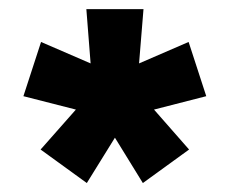

<svg xmlns="http://www.w3.org/2000/svg" viewBox="-20 -770 534 420"><path d="M431.2 -559.6 316.9 -530.3 393.6 -442.9 292.5 -369.6 231.4 -468.8 169.9 -369.6 68.8 -442.9 146 -530.3 31.2 -559.6 69.8 -678.2 178.2 -631.3 168.9 -750H293.9L284.2 -631.3L392.6 -678.2Z"/></svg>

Font: Manrope3 ExtraBold
Style: Bold
Weight: 800
Width: 4
Designer: Mikhail Sharanda
Foundry: Mikhail Sharanda
Version: Version 3.000;PS 003.000;hotconv 1.0.88;makeotf.lib2.5.64775